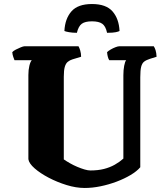

<svg xmlns="http://www.w3.org/2000/svg" viewBox="-20 -934 823 954"><path d="M401 0Q358 0 311 -14.5Q264 -29 222 -51Q180 -73 152 -97.5Q124 -122 121 -143V-561Q121 -587 126 -607.5Q131 -628 138 -635H52Q50 -640 46 -651Q42 -662 41 -675Q46 -681 58.5 -687.5Q71 -694 83.5 -699Q96 -704 101 -704H370Q374 -698 378.5 -683.5Q383 -669 383 -652L340 -639Q327 -635 317 -627Q307 -619 302 -602Q297 -585 297 -553V-142Q310 -133 327.5 -123Q345 -113 364 -105Q383 -97 400 -92Q417 -87 429 -87Q467 -87 496.5 -94.5Q526 -102 550 -115.5Q574 -129 593 -146V-560Q593 -586 597 -607Q601 -628 607 -635H523Q519 -640 516 -651Q513 -662 512 -675Q518 -681 530 -688Q542 -695 554 -699.5Q566 -704 572 -704H744Q749 -697 753 -684.5Q757 -672 758 -652L726 -642Q707 -636 696.5 -628Q686 -620 681.5 -602.5Q677 -585 677 -550V-103Q660 -83 629 -64.5Q598 -46 559.5 -31.5Q521 -17 480 -8.5Q439 0 401 0ZM437 -914Q507 -914 539 -877.5Q571 -841 574 -780Q569 -777 555 -774Q541 -771 512 -771Q505 -804 488 -816Q471 -828 437 -828Q403 -828 386.5 -816Q370 -804 362 -771Q341 -771 323.5 -774Q306 -777 300 -780Q303 -841 335 -877.5Q367 -914 437 -914Z"/></svg>

Font: Texturina 12pt Black
Style: Regular
Weight: 900
Designer: Guillermo Torres Carreño
Foundry: Omnibus-Type
Version: Version 1.002